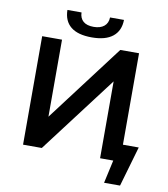

<svg xmlns="http://www.w3.org/2000/svg" viewBox="-107 -982 1070 1220"><g transform="rotate(10 428.0 -371.5)"><path d="M228 -892H319Q320 -855 343 -835Q366 -815 410 -815Q453 -815 477.5 -835Q502 -855 503 -892H593Q592 -822 545.5 -784.5Q499 -747 410 -747Q320 -747 274.5 -784Q229 -821 228 -892ZM826 -110 751 149H648L681 0H596V-496L220 0H99V-700H227V-203L603 -700H724V-110Z"/></g></svg>

Font: APTA Sans SemiBold
Style: Bold
Weight: 600
Version: Version 7.200